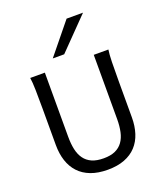

<svg xmlns="http://www.w3.org/2000/svg" viewBox="-176 -1107 1055 1234"><g transform="rotate(-20 351.5 -489.5)"><path d="M612.8 -712.9Q607.9 -683.6 606.7 -630.1Q605.5 -576.7 605.5 -500.5V-251.5Q605.5 -191.9 589.8 -143.3Q574.2 -94.7 542.2 -60.1Q510.3 -25.4 461.4 -6.6Q412.6 12.2 346.7 12.2Q279.8 12.2 230.7 -6.6Q181.6 -25.4 149.4 -60.1Q117.2 -94.7 101.3 -143.3Q85.4 -191.9 85.4 -251.5V-500.5Q85.4 -572.8 84.2 -628.2Q83 -683.6 78.1 -712.9H178.2V-273.4Q178.2 -225.6 186.5 -187.3Q194.8 -148.9 214.4 -121.8Q233.9 -94.7 266.1 -80.3Q298.3 -65.9 346.7 -65.9Q394 -65.9 425.8 -80.3Q457.5 -94.7 476.8 -121.8Q496.1 -148.9 504.4 -187.3Q512.7 -225.6 512.7 -273.4V-712.9ZM540.5 -991.2 335.4 -781.2H257.3L428.2 -991.2Z"/></g></svg>

Font: Andika FrenchTight
Style: Regular
Weight: 400
Designer: Victor Gaultney, Annie Olsen, Julie Remington, Don Collingsworth, Eric Hays, Becca Hirsbrunner
Foundry: SIL International
Version: Version 5.000 ; Dig1 Dig4Opn Dig7 LnSpcTght